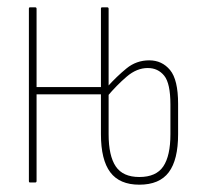

<svg xmlns="http://www.w3.org/2000/svg" viewBox="-20 -499 549 525"><path d="M62 0Q59 0 59 -4V-475Q59 -479 62 -479H76Q80 -479 80 -475V-261H258V-241H80V-4Q80 0 76 0ZM361 6Q307 6 281.5 -28Q256 -62 256 -132V-475Q256 -479 259 -479H273Q277 -479 277 -475V-132Q277 -73 296.5 -44Q316 -15 361 -15Q407 -15 426.5 -44Q446 -73 446 -132V-213Q446 -271 429 -292Q412 -313 384 -313Q354 -313 326.5 -289.5Q299 -266 273 -235V-261Q299 -290 326 -312Q353 -334 388 -334Q423 -334 445 -307.5Q467 -281 467 -215V-132Q467 -62 441.5 -28Q416 6 361 6Z"/></svg>

Font: Sofia Sans Extra Condensed Thin
Style: Regular
Weight: 250
Version: Version 4.100